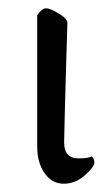

<svg xmlns="http://www.w3.org/2000/svg" viewBox="-20 -443 257 466"><path d="M70.3 -86.9V-406.2Q82 -422.9 91.8 -422.9Q101.6 -422.9 122.6 -410.2Q143.6 -397.5 143.6 -387.7Q142.6 -353.5 139.6 -254.4Q136.7 -155.3 135.7 -98.6Q134.8 -58.6 170.9 -58.6Q195.3 -58.6 202.1 -63.5Q209 -58.6 209 -48.3Q209 -38.1 186 -17.6Q163.1 2.9 134.8 2.9Q106.4 2.9 88.4 -22.5Q70.3 -47.9 70.3 -86.9Z"/></svg>

Font: CrimsonText-Roman
Style: Roman
Weight: 400
Version: Version 0.13